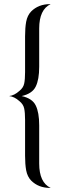

<svg xmlns="http://www.w3.org/2000/svg" viewBox="-20 -794 291 935"><path d="M170.9 2.4Q170.9 94.7 226.6 121.1H223.6Q167.5 121.1 131.8 85.4Q113.3 66.4 107.4 35.2Q102.1 5.9 102.1 -35.6V-210.4Q102.1 -246.1 97.7 -266.1Q93.3 -286.6 74.2 -301.8Q49.8 -323.7 24.4 -326.2Q49.8 -329.1 74.2 -351.1Q93.3 -366.2 97.7 -386.7Q102.1 -406.7 102.1 -442.4V-617.2Q102.1 -658.7 107.4 -688Q113.3 -719.2 131.8 -738.3Q167.5 -773.9 223.6 -773.9H226.6Q170.9 -747.6 170.9 -655.3V-469.2Q170.9 -406.2 153.8 -372.1Q137.2 -337.9 85.4 -326.2Q137.2 -314.9 153.8 -280.8Q170.9 -246.6 170.9 -183.6Z"/></svg>

Font: inglobal
Style: Regular
Weight: 400
Designer: Andrey Kochetov, Denis Davydov, Evgeny Yurtaev
Foundry: inglobal
Version: Version 1.00 September 25, 2014, initial release